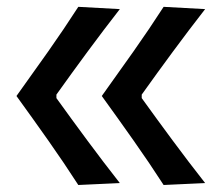

<svg xmlns="http://www.w3.org/2000/svg" viewBox="-20 -526 636 548"><path d="M447 2Q406 -61.5 361.2 -125Q316.5 -188.5 270.5 -252Q316.5 -316 361.2 -379.5Q406 -443 447 -506.5L565.5 -500Q518 -439 473 -378Q428 -317 384.5 -256V-246Q428 -185.5 473 -124.8Q518 -64 565.5 -3.5ZM203.5 2Q162.5 -61.5 117.8 -125Q73 -188.5 27 -252Q73 -316 117.8 -379.5Q162.5 -443 203.5 -506.5L322 -500Q274.5 -439 229.5 -378Q184.5 -317 141 -256V-246Q184.5 -185.5 229.5 -124.8Q274.5 -64 322 -3.5Z"/></svg>

Font: Commissioner Flair Medium
Style: Regular
Weight: 500
Designer: Kostas Bartsokas
Foundry: Kostas Bartsokas
Version: Version 1.000; ttfautohint (v1.8.3)